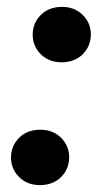

<svg xmlns="http://www.w3.org/2000/svg" viewBox="-20 -531 299 558"><path d="M96 7Q59 7 35.5 -16.5Q12 -40 12 -73Q12 -107 35.5 -130.5Q59 -154 97 -154Q134 -154 157.5 -130.5Q181 -107 181 -74Q181 -40 157.5 -16.5Q134 7 96 7ZM159 -350Q122 -350 98.5 -373.5Q75 -397 75 -430Q75 -464 98.5 -487.5Q122 -511 160 -511Q197 -511 220.5 -487.5Q244 -464 244 -431Q244 -397 220.5 -373.5Q197 -350 159 -350Z"/></svg>

Font: DM Sans 20pt ExtraBold
Style: Italic
Weight: 800
Italic angle: -10°
Version: Version 4.004;gftools[0.9.30]